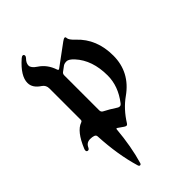

<svg xmlns="http://www.w3.org/2000/svg" viewBox="-244 -686 964 964"><g transform="rotate(-45 238.0 -204.5)"><path d="M6.3 -48.8Q6.3 -53.2 8.8 -59.1Q44.9 -146.5 90.8 -162.6Q99.1 -165.5 99.1 -173.3V-396Q99.1 -419.9 80.6 -432.1Q40.5 -458 40.5 -493.7Q40.5 -542.5 106.9 -601.1Q115.2 -608.4 120.6 -608.4Q129.4 -608.4 129.4 -598.6Q129.4 -592.8 123 -586.4Q106 -569.3 106 -551.8Q106 -534.2 134.3 -515.6Q175.8 -488.3 192.9 -437.5Q195.3 -430.2 198.2 -430.2Q201.2 -430.2 204.6 -432.6L315.9 -514.6Q327.1 -522.9 333.3 -522.9Q339.4 -522.9 339.4 -514.2Q339.4 -500.5 366.2 -475.6Q442.9 -403.8 442.9 -286.1Q442.9 -168.5 343.3 -98.1Q289.1 -59.6 250 3.4Q246.1 9.8 240.7 9.8Q235.4 9.8 228.5 4.9Q213.4 -6.3 199.7 -15.1Q197.3 -16.1 195.3 -16.4Q193.4 -16.6 192.9 -12.2Q183.1 100.6 156.7 190.4Q154.3 198.7 148.2 198.7Q142.1 198.7 139.6 190.4Q106.9 81.1 100.1 -54.7Q99.6 -64.9 89.4 -68.6Q79.1 -72.3 64.5 -72.3Q38.6 -72.3 28.3 -49.8Q23.4 -38.6 16.1 -38.6Q6.3 -38.6 6.3 -48.8ZM198.2 -141.6Q198.2 -129.4 209 -124Q236.3 -110.4 272.9 -86.4Q278.8 -82.5 285.6 -82.5Q292.5 -82.5 299.3 -91.3Q352.1 -159.7 352.1 -235.4Q352.1 -344.2 293 -408.7Q271.5 -432.1 256.1 -432.1Q240.7 -432.1 231.9 -425.8L206.1 -406.7Q198.2 -400.9 198.2 -390.1Z"/></g></svg>

Font: UnifrakturMaguntia16
Style: Book
Weight: 400
Designer: j. 'mach' wust, Gerrit Ansmann, Georg Duffner, based on a font by Peter Wiegel, original typeface by Carl Albert Fahrenw
Version: Version 2017-03-19